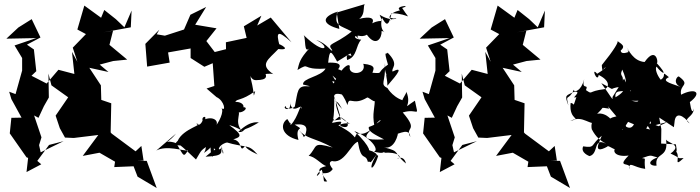

<svg xmlns="http://www.w3.org/2000/svg" viewBox="-20 -806 3513 963"><path d="M700 -1 689 -74 660 -47 540 -136 535 -142 538 -288 488 -305 486 -378 428 -466 524 -445 480 -482 548 -500 618 -507 529 -581 547 -652 499 -644 636 -669 640 -753 604 -669 561 -710 503 -756 487 -717 403 -778 368 -658 411 -635 345 -567 368 -496 341 -546 353 -435 273 -456 214 -387 138 -426 162 -449 150 -558 115 -582 183 -618 139 -710 72 -668 12 -612 162 -615 53 -578 91 -515V-452L58 -334L26 -346L37 -309L88 -216L37 -215L29 -137L113 -17L121 -14L113 57L187 18L167 1L226 -79L299 -98L184 -42L176 -78L188 -117L151 -227L173 -215L200 -273L225 -317L223 -437L238 -378L322 -318L259 -226L280 -163L306 -116L350 -114L473 -129L395 -24L479 -40L557 5L553 32L650 28L670 80L766 137L716 1L672 0Z M1066 -319C1106 -301 1115 -241 1090 -265C1106 -249 1079 -190 1051 -161C1090 -193 1055 -225 1009 -208C1016 -226 994 -222 995 -206C1002 -205 979 -164 965 -186C1010 -182 898 -162 871 -99C872 -100 840 -76 890 -76C800 -124 796 -57 863 -136L764 -51C816 -79 900 -48 923 -51C900 -19 905 -17 867 -83C872 -94 920 -46 963 -6C997 -62 979 -44 1048 -94C995 -79 1023 -69 1003 -39C1081 -91 1044 -126 1036 -87C1034 -2 1054 -4 1053 -63C1071 -34 1090 -90 1011 -20C1110 -25 1085 -40 1093 -74C1097 1 1109 -57 1087 -61C1064 -40 1082 -107 1164 -91C1153 -120 1122 -85 1109 -94C1222 -60 1222 -88 1272 -31C1184 -72 1225 -76 1208 -72C1178 -37 1200 -98 1150 -107C1188 -119 1202 -127 1130 -178C1143 -177 1232 -140 1175 -144C1244 -212 1282 -187 1280 -193C1205 -148 1219 -170 1196 -146C1144 -201 1208 -252 1158 -251C1188 -220 1252 -283 1179 -265C1211 -251 1212 -296 1160 -295C1170 -313 1189 -298 1260 -349C1247 -309 1261 -320 1238 -411C1235 -449 1232 -403 1265 -404C1325 -405 1323 -423 1297 -465C1244 -410 1320 -445 1351 -434C1278 -483 1326 -507 1376 -560C1465 -550 1343 -606 1382 -578C1364 -646 1371 -658 1442 -594L1338 -718L1270 -678L1291 -727L1203 -674L1217 -616L1113 -594L1115 -476L1124 -503L1128 -563L1057 -545L1015 -600L1066 -664L959 -682L1014 -771L935 -732L903 -658L807 -627L766 -634L779 -657L709 -586L718 -472L831 -492L823 -543L936 -563V-515L1005 -471L1047 -489L1056 -362L1095 -388L1016 -362Z M1638 -223C1636 -193 1651 -202 1690 -207C1652 -291 1659 -328 1696 -259C1652 -305 1629 -356 1711 -327C1666 -345 1692 -358 1723 -279C1731 -329 1747 -271 1822 -317C1833 -319 1880 -263 1861 -335C1861 -247 1845 -248 1858 -172C1896 -229 1912 -198 1830 -169C1824 -147 1862 -130 1906 -107C1809 -102 1793 -113 1852 -165C1780 -104 1776 -162 1760 -117C1743 -134 1744 -140 1677 -178C1744 -207 1769 -153 1682 -221C1738 -195 1734 -159 1697 -171C1663 -177 1733 -210 1644 -189C1656 -190 1659 -306 1655 -328L1686 -225L1658 -202ZM1725 -558C1772 -487 1708 -565 1721 -505C1773 -521 1763 -578 1792 -607C1743 -610 1761 -644 1779 -608C1762 -647 1784 -611 1820 -632C1866 -568 1896 -614 1894 -651C1937 -639 1877 -635 1896 -717C1915 -684 1928 -663 1944 -740C2040 -737 2043 -693 1997 -766C2053 -783 1956 -776 1986 -755C1998 -755 1938 -749 1933 -718C1987 -704 1962 -726 1934 -702C1997 -739 1966 -681 1884 -732C1904 -678 1902 -717 1847 -689C1870 -735 1779 -715 1755 -701C1824 -714 1795 -783 1812 -786L1669 -743L1682 -661C1598 -683 1587 -719 1674 -748C1650 -674 1689 -679 1744 -648C1653 -576 1617 -591 1646 -555C1649 -537 1617 -592 1566 -605C1640 -571 1613 -523 1503 -630C1515 -613 1503 -534 1532 -564C1482 -509 1481 -490 1472 -455C1541 -496 1484 -454 1613 -462C1591 -421 1496 -415 1500 -382C1590 -361 1534 -374 1523 -306C1587 -298 1607 -382 1524 -373C1469 -378 1474 -346 1459 -273C1458 -264 1411 -252 1414 -274C1390 -263 1446 -237 1434 -297C1444 -218 1499 -299 1491 -259C1488 -297 1477 -218 1438 -179C1424 -217 1460 -146 1421 -209C1385 -186 1387 -125 1477 -104C1455 -186 1518 -144 1458 -181C1541 -191 1513 -141 1509 -122C1481 -120 1527 -106 1477 -155C1523 -106 1545 -121 1649 -66C1543 -96 1576 -73 1528 -24C1558 -23 1593 20 1616 27C1561 40 1591 56 1581 66C1560 91 1569 62 1594 45C1612 105 1594 106 1621 104C1569 31 1617 88 1649 42C1603 -14 1684 6 1640 0C1705 24 1740 -85 1775 -95C1792 10 1813 -42 1825 6C1846 -2 1824 32 1872 -35C1820 46 1848 65 1877 -24C1859 -36 1882 -36 1808 -61C1845 -28 1844 -67 1757 -149C1874 -100 1885 -28 1839 -50C1924 -24 1900 -56 1909 -40C1972 -43 1987 -25 1985 -15C1948 3 2004 -41 2016 14C1947 -43 1994 -45 1906 -67C1958 -54 1979 -131 1977 -150C1941 -104 2034 -182 2038 -119C2008 -172 2084 -145 2000 -242C2078 -266 2081 -208 2061 -301C1984 -251 2050 -272 2018 -346C2019 -336 1993 -304 2000 -303C1943 -321 1915 -378 1925 -363C1882 -386 1916 -390 1911 -490C1903 -416 1951 -396 1943 -446C1900 -444 1924 -424 1923 -376C1979 -440 2003 -474 1949 -447C1940 -467 1986 -479 1924 -542C1919 -528 1902 -562 1926 -482C1863 -439 1908 -437 1848 -441C1852 -458 1872 -479 1802 -486C1822 -431 1728 -425 1734 -469C1739 -491 1700 -483 1654 -388C1655 -383 1622 -425 1694 -371C1670 -382 1639 -440 1651 -424C1694 -386 1681 -396 1670 -341C1703 -403 1757 -408 1805 -417C1735 -426 1782 -414 1728 -420C1749 -421 1699 -451 1676 -459C1711 -501 1619 -490 1626 -492C1633 -561 1640 -553 1671 -497L1763 -554Z M2773 -1 2762 -74 2733 -47 2613 -136 2608 -142 2611 -288 2561 -305 2559 -378 2501 -466 2597 -445 2553 -482 2621 -500 2691 -507 2602 -581 2620 -652 2572 -644 2709 -669 2713 -753 2677 -669 2634 -710 2576 -756 2560 -717 2476 -778 2441 -658 2484 -635 2418 -567 2441 -496 2414 -546 2426 -435 2346 -456 2287 -387 2211 -426 2235 -449 2223 -558 2188 -582 2256 -618 2212 -710 2145 -668 2085 -612 2235 -615 2126 -578 2164 -515V-452L2131 -334L2099 -346L2110 -309L2161 -216L2110 -215L2102 -137L2186 -17L2194 -14L2186 57L2260 18L2240 1L2299 -79L2372 -98L2257 -42L2249 -78L2261 -117L2224 -227L2246 -215L2273 -273L2298 -317L2296 -437L2311 -378L2395 -318L2332 -226L2353 -163L2379 -116L2423 -114L2546 -129L2468 -24L2552 -40L2630 5L2626 32L2723 28L2743 80L2839 137L2789 1L2745 0Z M3052 -317C3056 -297 3045 -320 2996 -389C3084 -344 3016 -363 3097 -371C3119 -442 3082 -412 3101 -457C3129 -395 3131 -354 3067 -318C3060 -369 3118 -335 3172 -360C3162 -294 3167 -355 3184 -370C3172 -309 3206 -285 3147 -301C3201 -298 3211 -309 3269 -291C3300 -279 3312 -273 3341 -322L3295 -328L3195 -395L3141 -348L3110 -412L3053 -321ZM3283 -173C3208 -204 3216 -181 3265 -129C3259 -174 3279 -133 3160 -183C3148 -157 3120 -156 3089 -206C3102 -207 3114 -120 3089 -173C3068 -138 3107 -140 3143 -220C3056 -234 3026 -206 3033 -199C3071 -186 3021 -247 2975 -235C3039 -296 2972 -263 3009 -265L3035 -261L3029 -273L3121 -163L3115 -201L3219 -158L3264 -231L3360 -168L3363 -192C3367 -248 3406 -229 3439 -187C3399 -214 3459 -215 3460 -262C3454 -236 3447 -247 3440 -294C3505 -343 3466 -367 3396 -331C3386 -384 3445 -377 3387 -421C3379 -431 3346 -387 3400 -367C3363 -384 3287 -397 3335 -419C3290 -456 3328 -426 3294 -406C3275 -429 3264 -462 3273 -472C3300 -435 3339 -419 3269 -495C3286 -461 3279 -589 3213 -495C3155 -500 3134 -555 3117 -576C3163 -515 3115 -571 3132 -545C3060 -519 3120 -602 3073 -537C3123 -571 3108 -578 3076 -601C3086 -599 3059 -554 2998 -479C3006 -468 2993 -498 3002 -452C3018 -478 3036 -473 2975 -436C2942 -475 2976 -386 2983 -430C3041 -401 3036 -369 3013 -359C2925 -349 2956 -329 2919 -354C2934 -391 2895 -349 2910 -409C2896 -350 2859 -339 2858 -356C2830 -294 2815 -342 2831 -277C2809 -333 2820 -325 2860 -346C2906 -351 2835 -306 2871 -319C2850 -257 2864 -291 2842 -289C2832 -198 2904 -217 2840 -199C2907 -234 2939 -168 2983 -194C2989 -217 2937 -216 2948 -158C2969 -117 2993 -100 3020 -85C2952 -119 2986 -36 2937 -23C2937 -23 2890 -39 2905 -72C2968 -62 2941 -80 2998 -125C2994 -108 2942 -24 3027 -71C3025 -85 3090 -28 3078 -73C3041 -49 3068 -16 3133 -26C3066 42 3149 0 3138 43C3132 -2 3157 34 3216 41C3208 -16 3225 -9 3200 -13C3254 -33 3240 -24 3278 -17C3217 7 3244 28 3273 25C3262 -47 3337 -7 3320 -110C3316 -90 3411 -83 3343 -36C3401 -10 3370 -12 3409 -13C3346 45 3408 -35 3358 -55C3373 -36 3378 -43 3370 -82L3296 -86L3297 -159L3282 -239L3236 -285L3246 -173L3330 -195Z"/></svg>

Font: Hussar Lance
Style: ExBd
Weight: 700
Foundry: Cannot Into Space Fonts, PlusOne Fonts
Version: Version 2.270